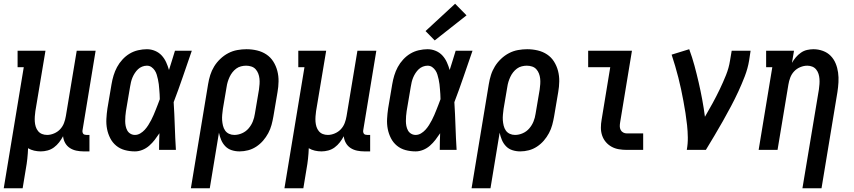

<svg xmlns="http://www.w3.org/2000/svg" viewBox="-45 -801 4565 1026"><path d="M-25 205 82 -442H49V-530H198L144 -207Q142 -193 141 -178.5Q140 -164 141 -150.5Q142 -137 146 -124Q150 -111 158.5 -100.5Q167 -90 179.5 -85Q192 -80 207 -80Q225 -80 244 -88Q263 -96 276.5 -110.5Q290 -125 297 -143.5Q304 -162 307 -181L365 -530H466L396 -105Q395 -100 396 -95Q397 -90 399.5 -86.5Q402 -83 407 -81.5Q412 -80 417 -80H433V8H402Q382 8 363 4Q344 0 328.5 -10Q313 -20 303.5 -36.5Q294 -53 292 -73Q283 -56 271 -40.5Q259 -25 243.5 -13.5Q228 -2 209.5 3Q191 8 173 8Q155 8 137.5 4Q120 0 105 -9Q104 19 101 47Q98 75 93 102L76 205Z M676 8Q648 8 622 1Q596 -6 576 -22.5Q556 -39 544 -62.5Q532 -86 527 -112Q522 -138 523.5 -166Q525 -194 529 -221L551 -351Q555 -375 562 -398Q569 -421 580.5 -442.5Q592 -464 609.5 -483Q627 -502 648 -514.5Q669 -527 693 -532.5Q717 -538 740 -538Q763 -538 784 -529Q805 -520 819.5 -504Q834 -488 843 -468Q852 -448 858 -427Q866 -452 874 -478Q882 -504 890 -530H980Q956 -461 932.5 -392Q909 -323 883 -255Q887 -191 889 -127.5Q891 -64 895 0H805Q805 -22 805.5 -44.5Q806 -67 807 -89Q795 -71 782 -54Q769 -37 752.5 -22.5Q736 -8 716 0Q696 8 676 8ZM676 -80Q691 -80 704.5 -88Q718 -96 728.5 -107.5Q739 -119 747.5 -132.5Q756 -146 763 -159.5Q770 -173 776 -187Q782 -201 787.5 -215Q793 -229 798.5 -243Q804 -257 809 -271Q809 -285 808 -298Q807 -311 806 -324.5Q805 -338 803.5 -351Q802 -364 799 -377Q796 -390 792.5 -402Q789 -414 782 -424.5Q775 -435 764.5 -442.5Q754 -450 740 -450Q727 -450 714.5 -445Q702 -440 692.5 -431Q683 -422 675.5 -410.5Q668 -399 663 -387Q658 -375 655 -362.5Q652 -350 650 -337L628 -207Q626 -194 625 -180.5Q624 -167 624 -154Q624 -141 626.5 -128Q629 -115 635 -104Q641 -93 652 -86.5Q663 -80 676 -80Z M975 205 1067 -351Q1071 -376 1078.5 -400Q1086 -424 1099.5 -446Q1113 -468 1132.5 -486.5Q1152 -505 1175 -517Q1198 -529 1223 -533.5Q1248 -538 1272 -538Q1301 -538 1328.5 -531.5Q1356 -525 1378.5 -510Q1401 -495 1415.5 -472Q1430 -449 1437 -422Q1444 -395 1443.5 -366Q1443 -337 1438 -309L1416 -179Q1412 -156 1406 -133.5Q1400 -111 1388.5 -89.5Q1377 -68 1361 -49.5Q1345 -31 1324.5 -17.5Q1304 -4 1281 2Q1258 8 1235 8Q1213 8 1193 1.5Q1173 -5 1159 -19.5Q1145 -34 1137 -53Q1129 -72 1125 -92L1076 205ZM1207 -80Q1228 -80 1248.5 -89Q1269 -98 1283.5 -115Q1298 -132 1306 -152Q1314 -172 1317 -193L1339 -323Q1341 -337 1342 -352Q1343 -367 1341.5 -381Q1340 -395 1335 -408Q1330 -421 1321 -431Q1312 -441 1298.5 -445.5Q1285 -450 1270 -450Q1257 -450 1243 -446.5Q1229 -443 1217.5 -434.5Q1206 -426 1197 -414.5Q1188 -403 1182 -390Q1176 -377 1172 -364Q1168 -351 1166 -337L1146 -219Q1144 -204 1142.5 -188.5Q1141 -173 1142 -158.5Q1143 -144 1146.5 -129.5Q1150 -115 1158 -103.5Q1166 -92 1179 -86Q1192 -80 1207 -80Z M1475 205 1582 -442H1549V-530H1698L1644 -207Q1642 -193 1641 -178.5Q1640 -164 1641 -150.5Q1642 -137 1646 -124Q1650 -111 1658.5 -100.5Q1667 -90 1679.5 -85Q1692 -80 1707 -80Q1725 -80 1744 -88Q1763 -96 1776.5 -110.5Q1790 -125 1797 -143.5Q1804 -162 1807 -181L1865 -530H1966L1896 -105Q1895 -100 1896 -95Q1897 -90 1899.5 -86.5Q1902 -83 1907 -81.5Q1912 -80 1917 -80H1933V8H1902Q1882 8 1863 4Q1844 0 1828.5 -10Q1813 -20 1803.5 -36.5Q1794 -53 1792 -73Q1783 -56 1771 -40.5Q1759 -25 1743.5 -13.5Q1728 -2 1709.5 3Q1691 8 1673 8Q1655 8 1637.5 4Q1620 0 1605 -9Q1604 19 1601 47Q1598 75 1593 102L1576 205Z M2176 8Q2148 8 2122 1Q2096 -6 2076 -22.5Q2056 -39 2044 -62.5Q2032 -86 2027 -112Q2022 -138 2023.5 -166Q2025 -194 2029 -221L2051 -351Q2055 -375 2062 -398Q2069 -421 2080.5 -442.5Q2092 -464 2109.5 -483Q2127 -502 2148 -514.5Q2169 -527 2193 -532.5Q2217 -538 2240 -538Q2263 -538 2284 -529Q2305 -520 2319.5 -504Q2334 -488 2343 -468Q2352 -448 2358 -427Q2366 -452 2374 -478Q2382 -504 2390 -530H2480Q2456 -461 2432.5 -392Q2409 -323 2383 -255Q2387 -191 2389 -127.5Q2391 -64 2395 0H2305Q2305 -22 2305.5 -44.5Q2306 -67 2307 -89Q2295 -71 2282 -54Q2269 -37 2252.5 -22.5Q2236 -8 2216 0Q2196 8 2176 8ZM2176 -80Q2191 -80 2204.5 -88Q2218 -96 2228.5 -107.5Q2239 -119 2247.5 -132.5Q2256 -146 2263 -159.5Q2270 -173 2276 -187Q2282 -201 2287.5 -215Q2293 -229 2298.5 -243Q2304 -257 2309 -271Q2309 -285 2308 -298Q2307 -311 2306 -324.5Q2305 -338 2303.5 -351Q2302 -364 2299 -377Q2296 -390 2292.5 -402Q2289 -414 2282 -424.5Q2275 -435 2264.5 -442.5Q2254 -450 2240 -450Q2227 -450 2214.5 -445Q2202 -440 2192.5 -431Q2183 -422 2175.5 -410.5Q2168 -399 2163 -387Q2158 -375 2155 -362.5Q2152 -350 2150 -337L2128 -207Q2126 -194 2125 -180.5Q2124 -167 2124 -154Q2124 -141 2126.5 -128Q2129 -115 2135 -104Q2141 -93 2152 -86.5Q2163 -80 2176 -80ZM2278 -585 2229 -635 2387 -781 2448 -719Z M2475 205 2567 -351Q2571 -376 2578.5 -400Q2586 -424 2599.5 -446Q2613 -468 2632.5 -486.5Q2652 -505 2675 -517Q2698 -529 2723 -533.5Q2748 -538 2772 -538Q2801 -538 2828.5 -531.5Q2856 -525 2878.5 -510Q2901 -495 2915.5 -472Q2930 -449 2937 -422Q2944 -395 2943.5 -366Q2943 -337 2938 -309L2916 -179Q2912 -156 2906 -133.5Q2900 -111 2888.5 -89.5Q2877 -68 2861 -49.5Q2845 -31 2824.5 -17.5Q2804 -4 2781 2Q2758 8 2735 8Q2713 8 2693 1.5Q2673 -5 2659 -19.5Q2645 -34 2637 -53Q2629 -72 2625 -92L2576 205ZM2707 -80Q2728 -80 2748.5 -89Q2769 -98 2783.5 -115Q2798 -132 2806 -152Q2814 -172 2817 -193L2839 -323Q2841 -337 2842 -352Q2843 -367 2841.5 -381Q2840 -395 2835 -408Q2830 -421 2821 -431Q2812 -441 2798.5 -445.5Q2785 -450 2770 -450Q2757 -450 2743 -446.5Q2729 -443 2717.5 -434.5Q2706 -426 2697 -414.5Q2688 -403 2682 -390Q2676 -377 2672 -364Q2668 -351 2666 -337L2646 -219Q2644 -204 2642.5 -188.5Q2641 -173 2642 -158.5Q2643 -144 2646.5 -129.5Q2650 -115 2658 -103.5Q2666 -92 2679 -86Q2692 -80 2707 -80Z M3305 0Q3283 0 3262 -3.5Q3241 -7 3223 -17Q3205 -27 3192 -42.5Q3179 -58 3172.5 -77.5Q3166 -97 3166 -118.5Q3166 -140 3170 -162L3216 -442H3098V-530H3332L3269 -148Q3267 -137 3267 -126.5Q3267 -116 3271.5 -107Q3276 -98 3285 -93Q3294 -88 3305 -88H3392V0Z M3625 0Q3631 -33 3630.5 -66.5Q3630 -100 3626.5 -132.5Q3623 -165 3618 -197Q3613 -229 3607 -261Q3601 -293 3594.5 -324Q3588 -355 3580 -386Q3572 -417 3563 -448Q3554 -479 3544 -509L3638 -538Q3654 -495 3666 -450.5Q3678 -406 3688.5 -360.5Q3699 -315 3707.5 -269Q3716 -223 3722 -177Q3743 -213 3763 -249.5Q3783 -286 3801 -323.5Q3819 -361 3834.5 -399.5Q3850 -438 3856 -477L3865 -530H3966L3958 -477Q3951 -435 3935 -393.5Q3919 -352 3900.5 -312Q3882 -272 3861 -232.5Q3840 -193 3818 -154Q3796 -115 3773 -76.5Q3750 -38 3727 0Z M4243 205 4331 -323Q4333 -337 4334 -351.5Q4335 -366 4334 -379.5Q4333 -393 4329 -406Q4325 -419 4316.5 -429.5Q4308 -440 4295.5 -445Q4283 -450 4269 -450Q4250 -450 4231 -442Q4212 -434 4198.5 -419.5Q4185 -405 4178 -386.5Q4171 -368 4168 -349L4110 0H4009L4082 -442H4049V-530H4198L4187 -465Q4196 -481 4208 -495Q4220 -509 4235 -519.5Q4250 -530 4267.5 -534Q4285 -538 4302 -538Q4328 -538 4352.5 -529Q4377 -520 4394 -502.5Q4411 -485 4420.5 -462Q4430 -439 4433.5 -413.5Q4437 -388 4435.5 -361.5Q4434 -335 4430 -309L4345 205Z"/></svg>

Font: Iosevka Curly Slab SmBdObl
Style: Regular
Weight: 600
Italic angle: -9°
Monospace: yes
Designer: Belleve Invis
Foundry: Belleve Invis
Version: Version 11.0.0; ttfautohint (v1.8.3)